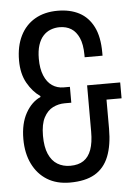

<svg xmlns="http://www.w3.org/2000/svg" viewBox="-52 -740 571 792"><g transform="rotate(-5 233.5 -343.5)"><path d="M205.6 12Q150.9 12 111.8 -12.1Q72.8 -36.2 51.2 -80.2Q29.6 -124.3 29.6 -183.2Q29.6 -247.6 53.7 -290.6Q77.8 -333.6 115 -350.2V-354.2Q83.8 -375.5 62 -414Q40.1 -452.5 40.1 -507.8Q40.1 -566.7 61.3 -609.5Q82.4 -652.3 121.9 -675.4Q161.5 -698.5 216.1 -698.5Q268.1 -698.5 305.6 -678.7Q343.2 -658.8 364.1 -617.3Q385 -575.8 385 -510.5V-497.7H310.9V-507.8Q310.5 -551.6 298.6 -578.2Q286.7 -604.9 266.4 -617.6Q246.1 -630.2 218.3 -630.2Q199.2 -630.2 181.6 -623.5Q163.9 -616.8 150.6 -602.3Q137.2 -587.9 129.6 -564.4Q122 -540.9 122 -508Q122 -466.6 133.8 -438.2Q145.6 -409.7 166.4 -395.5Q187.2 -381.4 213.7 -381.4H239.7V-315.7H212.5Q186.7 -315.7 163.6 -304.3Q140.6 -292.9 126 -265.4Q111.4 -237.8 111.4 -189.9Q111.4 -143.5 124.3 -114.1Q137.2 -84.6 160.2 -70.7Q183.3 -56.8 213.1 -56.8Q246.9 -56.8 268.2 -71.2Q289.6 -85.5 300.3 -115Q310.9 -144.4 310.9 -189.5V-381.4H447.9V-315.7H385.5V-195.7Q385.5 -126.6 366.9 -80.2Q348.3 -33.8 309 -10.9Q269.7 12 205.6 12Z"/></g></svg>

Font: Archivo SemiBold ExtraCondensed
Style: Regular
Weight: 600
Width: 2
Version: Version 2.001